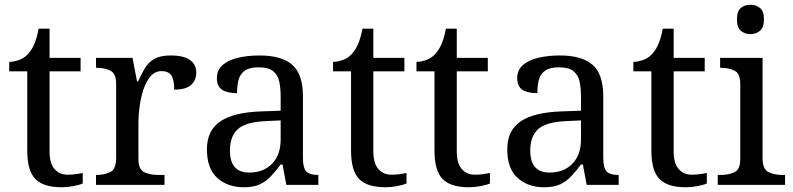

<svg xmlns="http://www.w3.org/2000/svg" viewBox="-20 -780 3345 810"><path d="M240 10Q164 10 129.5 -24.5Q95 -59 95 -145V-479H19V-519Q37 -519 59 -526.5Q81 -534 97 -551Q114 -569 125 -595Q136 -621 143 -659H189V-536H320V-479H189V-142Q189 -91 210 -67Q231 -43 265 -43Q283 -43 298 -45Q313 -47 329 -50V-6Q316 0 290 5Q264 10 240 10Z M385 0V-42H388Q422 -42 446 -54.5Q470 -67 470 -114V-426Q470 -470 445.5 -482Q421 -494 388 -494H385V-536H539L558 -437H563Q576 -467 591 -492Q606 -517 631 -531.5Q656 -546 700 -546Q755 -546 781.5 -527Q808 -508 808 -473Q808 -442 786.5 -422Q765 -402 715 -402Q715 -443 703 -461.5Q691 -480 662 -480Q634 -480 615 -458Q596 -436 585 -402Q574 -368 569 -331.5Q564 -295 564 -266V-109Q564 -65 588.5 -53.5Q613 -42 646 -42H674V0Z M1008 10Q941 10 897 -29Q853 -68 853 -150Q853 -230 909.5 -268Q966 -306 1081 -310L1164 -313V-373Q1164 -409 1158 -436.5Q1152 -464 1132 -480Q1112 -496 1071 -496Q1033 -496 1013 -482Q993 -468 986.5 -443.5Q980 -419 980 -387Q938 -387 916.5 -401.5Q895 -416 895 -450Q895 -485 919.5 -506Q944 -527 985 -536.5Q1026 -546 1075 -546Q1167 -546 1212.5 -507Q1258 -468 1258 -373V-114Q1258 -72 1272 -57Q1286 -42 1320 -42H1323V0H1188L1172 -86H1164Q1143 -58 1123 -36.5Q1103 -15 1076.5 -2.5Q1050 10 1008 10ZM1031 -52Q1092 -52 1128 -89.5Q1164 -127 1164 -191V-272L1100 -269Q1015 -265 982.5 -234.5Q950 -204 950 -145Q950 -52 1031 -52Z M1606 10Q1530 10 1495.5 -24.5Q1461 -59 1461 -145V-479H1385V-519Q1403 -519 1425 -526.5Q1447 -534 1463 -551Q1480 -569 1491 -595Q1502 -621 1509 -659H1555V-536H1686V-479H1555V-142Q1555 -91 1576 -67Q1597 -43 1631 -43Q1649 -43 1664 -45Q1679 -47 1695 -50V-6Q1682 0 1656 5Q1630 10 1606 10Z M1958 10Q1882 10 1847.5 -24.5Q1813 -59 1813 -145V-479H1737V-519Q1755 -519 1777 -526.5Q1799 -534 1815 -551Q1832 -569 1843 -595Q1854 -621 1861 -659H1907V-536H2038V-479H1907V-142Q1907 -91 1928 -67Q1949 -43 1983 -43Q2001 -43 2016 -45Q2031 -47 2047 -50V-6Q2034 0 2008 5Q1982 10 1958 10Z M2275 10Q2208 10 2164 -29Q2120 -68 2120 -150Q2120 -230 2176.5 -268Q2233 -306 2348 -310L2431 -313V-373Q2431 -409 2425 -436.5Q2419 -464 2399 -480Q2379 -496 2338 -496Q2300 -496 2280 -482Q2260 -468 2253.5 -443.5Q2247 -419 2247 -387Q2205 -387 2183.5 -401.5Q2162 -416 2162 -450Q2162 -485 2186.5 -506Q2211 -527 2252 -536.5Q2293 -546 2342 -546Q2434 -546 2479.5 -507Q2525 -468 2525 -373V-114Q2525 -72 2539 -57Q2553 -42 2587 -42H2590V0H2455L2439 -86H2431Q2410 -58 2390 -36.5Q2370 -15 2343.5 -2.5Q2317 10 2275 10ZM2298 -52Q2359 -52 2395 -89.5Q2431 -127 2431 -191V-272L2367 -269Q2282 -265 2249.5 -234.5Q2217 -204 2217 -145Q2217 -52 2298 -52Z M2873 10Q2797 10 2762.5 -24.5Q2728 -59 2728 -145V-479H2652V-519Q2670 -519 2692 -526.5Q2714 -534 2730 -551Q2747 -569 2758 -595Q2769 -621 2776 -659H2822V-536H2953V-479H2822V-142Q2822 -91 2843 -67Q2864 -43 2898 -43Q2916 -43 2931 -45Q2946 -47 2962 -50V-6Q2949 0 2923 5Q2897 10 2873 10Z M3146 -636Q3122 -636 3105.5 -650Q3089 -664 3089 -698Q3089 -733 3105.5 -746.5Q3122 -760 3146 -760Q3169 -760 3186 -746.5Q3203 -733 3203 -698Q3203 -664 3186 -650Q3169 -636 3146 -636ZM3008 0V-42H3021Q3054 -42 3078.5 -53.5Q3103 -65 3103 -109V-426Q3103 -470 3078.5 -482Q3054 -494 3021 -494H3018V-536H3197V-114Q3197 -67 3221 -54.5Q3245 -42 3279 -42H3292V0Z"/></svg>

Font: Noto Serif Yezidi
Style: Regular
Weight: 400
Designer: Dalton Maag Ltd
Foundry: Dalton Maag Ltd
Version: Version 1.001; ttfautohint (v1.8.4.7-5d5b)